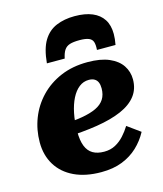

<svg xmlns="http://www.w3.org/2000/svg" viewBox="-119 -886 840 989"><g transform="rotate(-15 300.5 -392.0)"><path d="M372 -798Q317 -798 274 -780Q231 -762 205 -719.5Q179 -677 172 -600H267Q273 -629 283.5 -644.5Q294 -660 313 -666Q332 -672 365 -672Q397 -672 414 -665Q431 -658 436 -642.5Q441 -627 439 -600H538Q541 -616 542.5 -630Q544 -644 544 -657Q544 -704 524 -735Q504 -766 466 -782Q428 -798 372 -798ZM299 14Q215 14 155 -14.5Q95 -43 63 -95Q31 -147 31 -216Q31 -283 54.5 -343.5Q78 -404 123 -451Q168 -498 231.5 -525Q295 -552 375 -552Q445 -552 490 -532.5Q535 -513 557 -480Q579 -447 579 -406Q579 -355 551 -318.5Q523 -282 469 -258.5Q415 -235 337 -222.5Q259 -210 157 -206L161 -275Q226 -277 273 -285Q320 -293 350.5 -307.5Q381 -322 396 -345.5Q411 -369 411 -403Q411 -422 405.5 -435Q400 -448 388 -455Q376 -462 358 -462Q329 -462 306 -444Q283 -426 266.5 -393.5Q250 -361 241 -317Q232 -273 232 -221Q232 -172 244 -142Q256 -112 280 -98Q304 -84 340 -84Q374 -84 400 -98Q426 -112 446.5 -134.5Q467 -157 483 -183L552 -133Q529 -90 494 -57Q459 -24 411 -5Q363 14 299 14Z"/></g></svg>

Font: Roboto Serif ExtraBold
Style: Italic
Weight: 800
Italic angle: -10°
Version: Version 1.007